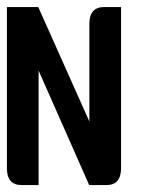

<svg xmlns="http://www.w3.org/2000/svg" viewBox="-20 -536 419 556"><path d="M238.8 -184.1V-466.8Q238.8 -515.6 281.7 -515.6H330.6V-48.8Q330.6 0 287.6 0H238.8V-0.5L238.3 0L91.8 -331.5V0H43Q0 0 0 -48.8V-515.6H90.8Z"/></svg>

Font: Aswaq
Style: Regular
Weight: 400
Designer: Husham Jawad
Version: Version 1.000;November 3, 2021;FontCreator 14.0.0.2814 32-bi